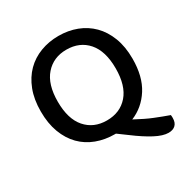

<svg xmlns="http://www.w3.org/2000/svg" viewBox="-176 -771 1046 1077"><g transform="rotate(-30 347.0 -232.0)"><path d="M643 -304Q643 -189 596 -115Q549 -41 471 -9Q503 8 529.5 21Q556 34 580 43.5Q604 53 626 61.5Q648 70 671 78Q672 85 672 89.5Q672 94 672 98Q672 127 656 142.5Q640 158 611 158Q575 158 524 131Q473 104 412 58L352 14H346Q282 14 227.5 -6.5Q173 -27 133.5 -67Q94 -107 71.5 -166.5Q49 -226 49 -304Q49 -382 72 -441.5Q95 -501 135 -541Q175 -581 229.5 -601.5Q284 -622 346 -622Q409 -622 463 -601.5Q517 -581 557 -541Q597 -501 620 -441.5Q643 -382 643 -304ZM534 -304Q534 -416 483 -474.5Q432 -533 346 -533Q262 -533 210.5 -474.5Q159 -416 159 -304Q159 -192 210 -133.5Q261 -75 346 -75Q432 -75 483 -133.5Q534 -192 534 -304Z"/></g></svg>

Font: Baloo Bhai 2 Medium
Style: Regular
Weight: 500
Designer: Supriya Tembe, Noopur Datye and Ek Type
Foundry: Ek Type
Version: Version 1.640;PS 1.000;hotconv 16.6.51;makeotf.lib2.5.65220;